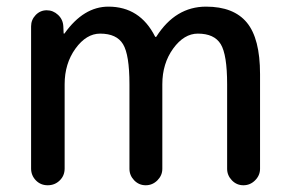

<svg xmlns="http://www.w3.org/2000/svg" viewBox="-20 -550 858 570"><path d="M72.3 -49.8V-471.7Q72.3 -491.2 85.9 -505.4Q99.6 -519.5 118.7 -519.5Q137.7 -519.5 152.3 -505.9Q167 -492.2 168 -471.7L168.9 -451.2Q168.9 -450.2 169.9 -450.2Q171.9 -450.2 171.9 -451.2Q228.5 -530.3 301.8 -530.3Q395.5 -530.3 440.4 -441.4Q440.4 -440.4 442.4 -440.4Q444.3 -440.4 444.3 -441.4Q501 -530.3 591.8 -530.3Q673.8 -530.3 712.9 -482.9Q752 -435.5 752 -330.1V-48.8Q752 -29.3 737.3 -14.6Q722.7 0 702.6 0Q682.6 0 668.5 -14.6Q654.3 -29.3 654.3 -48.8V-299.8Q654.3 -387.7 635.3 -418.9Q616.2 -450.2 567.4 -450.2Q526.4 -450.2 494.1 -405.8Q461.9 -361.3 461.9 -299.8V-48.8Q461.9 -29.3 447.3 -14.6Q432.6 0 412.6 0Q392.6 0 378.4 -14.6Q364.3 -29.3 364.3 -48.8V-299.8Q364.3 -387.7 345.2 -418.9Q326.2 -450.2 277.3 -450.2Q236.3 -450.2 204.1 -405.8Q171.9 -361.3 171.9 -299.8V-49.8Q171.9 -28.3 157.2 -14.2Q142.6 0 121.6 0Q100.6 0 86.4 -14.6Q72.3 -29.3 72.3 -49.8Z"/></svg>

Font: Rounded Mgen+ 2p medium
Style: Regular
Weight: 500
Designer: [Source Han Sans]
Ryoko NISHIZUKA  (kana & ideographs); Paul D. Hunt (Latin, Greek & Cyrillic); Wenlong ZHANG  (bopomofo
Version: Version 1.059.20150602